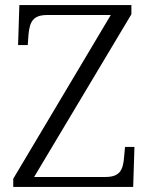

<svg xmlns="http://www.w3.org/2000/svg" viewBox="-20 -734 589 754"><path d="M32 0H503L508 -157H471L467 -114C463 -66 450 -39 394 -39H114L496 -678V-714H56L51 -557H89L92 -599C97 -648 109 -675 165 -675H415L32 -32Z"/></svg>

Font: Noto Serif Bengali Light
Style: Regular
Weight: 300
Designer: Juan Bruce, Universal Thirst, Indian Type Foundry and the Monotype Design Team.
Foundry: Monotype Imaging Inc.
Version: Version 2.003